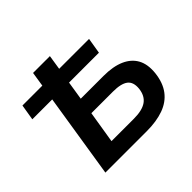

<svg xmlns="http://www.w3.org/2000/svg" viewBox="-162 -909 1113 1113"><g transform="rotate(-45 394.5 -352.5)"><path d="M119 0 201 -518H38L54 -615H217L231 -705H369L355 -615H600L584 -518H339L321 -404H507Q586 -404 638 -381Q690 -358 714 -314Q738 -270 731 -203Q723 -132 689 -87Q655 -42 596.5 -21Q538 0 458 0ZM273 -104H457Q525 -104 560 -128.5Q595 -153 601 -206Q606 -257 577 -279Q548 -301 482 -301H305Z"/></g></svg>

Font: Nunito Sans 8pt
Style: Bold Italic
Weight: 700
Italic angle: -9°
Version: Version 3.101;gftools[0.9.27]